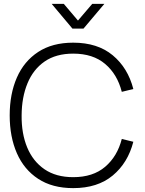

<svg xmlns="http://www.w3.org/2000/svg" viewBox="-20 -955 748 990"><path d="M246.5 -935H309L382 -849L455.5 -935H518L410.5 -807.5H353.5ZM357.5 15Q250 15 177 -32.8Q104 -80.5 67 -165Q30 -249.5 30 -360Q30 -470.5 67 -555Q104 -639.5 177 -687.2Q250 -735 357.5 -735Q483 -735 561.2 -670Q639.5 -605 667.5 -496L608 -481.5Q585 -572 522.2 -625.2Q459.5 -678.5 357.5 -678.5Q269 -678.5 210.2 -638Q151.5 -597.5 121.8 -525.5Q92 -453.5 91.5 -360Q90.5 -266.5 120.2 -194.8Q150 -123 209.5 -82.2Q269 -41.5 357.5 -41.5Q459.5 -41.5 522.2 -95Q585 -148.5 608 -238.5L667.5 -224Q639.5 -115 561.2 -50Q483 15 357.5 15Z"/></svg>

Font: Manrope ExtraLight Light
Style: Regular
Weight: 300
Version: Version 4.504